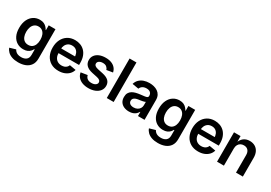

<svg xmlns="http://www.w3.org/2000/svg" viewBox="31 -1787 4320 3061"><g transform="rotate(30 2190.5 -257.0)"><path d="M300.3 214.8Q234.4 214.8 185.8 197.8Q137.2 180.7 106.4 150.6Q75.7 120.6 63 82.5L172.9 50.3Q181.2 66.9 196.3 82.8Q211.4 98.6 236.8 108.6Q262.2 118.7 300.3 118.7Q358.9 118.7 393.8 90.6Q428.7 62.5 428.7 3.9V-95.7H419.9Q409.2 -74.2 390.4 -53.5Q371.6 -32.7 341.1 -19.5Q310.5 -6.3 265.6 -6.3Q202.1 -6.3 151.4 -36.6Q100.6 -66.9 71 -126Q41.5 -185.1 41.5 -272Q41.5 -359.9 71.3 -421.6Q101.1 -483.4 152.1 -515.9Q203.1 -548.3 266.6 -548.3Q312.5 -548.3 343.3 -533.4Q374 -518.6 393.6 -496.1Q413.1 -473.6 424.3 -452.6H429.7V-541H554.2V-1Q554.2 72.8 521 120.8Q487.8 168.9 430.7 191.9Q373.5 214.8 300.3 214.8ZM300.3 -106.4Q341.8 -106.4 370.6 -126.5Q399.4 -146.5 414.8 -183.8Q430.2 -221.2 430.2 -273.4Q430.2 -324.7 415 -363Q399.9 -401.4 370.8 -422.9Q341.8 -444.3 300.3 -444.3Q258.3 -444.3 229.2 -422.4Q200.2 -400.4 185.3 -361.8Q170.4 -323.2 170.4 -273.4Q170.4 -222.7 185.5 -185.1Q200.7 -147.5 229.5 -127Q258.3 -106.4 300.3 -106.4Z M923.3 11.2Q841.8 11.2 783 -23.4Q724.1 -58.1 692.4 -120.6Q660.6 -183.1 660.6 -267.6Q660.6 -350.6 692.1 -413.8Q723.6 -477.1 781 -512.7Q838.4 -548.3 915.5 -548.3Q966.3 -548.3 1011.5 -531.7Q1056.6 -515.1 1091.1 -481.2Q1125.5 -447.3 1145.3 -395.8Q1165 -344.2 1165 -273.9V-235.4H718.3V-321.3H1101.6L1043 -296.4Q1043 -342.3 1028.6 -376.7Q1014.2 -411.1 985.8 -430.2Q957.5 -449.2 916.5 -449.2Q875 -449.2 845.7 -429.9Q816.4 -410.6 801 -377.7Q785.6 -344.7 785.6 -304.2V-245.1Q785.6 -194.8 803 -159.7Q820.3 -124.5 851.8 -106.2Q883.3 -87.9 925.3 -87.9Q953.6 -87.9 976.6 -96.2Q999.5 -104.5 1015.9 -120.4Q1032.2 -136.2 1040.5 -159.2L1156.7 -139.2Q1144.5 -94.2 1112.3 -60.3Q1080.1 -26.4 1032.2 -7.6Q984.4 11.2 923.3 11.2Z M1475.1 11.2Q1412.6 11.2 1363.8 -7.1Q1314.9 -25.4 1284.2 -60.5Q1253.4 -95.7 1244.6 -146L1364.3 -165Q1374 -125 1402.3 -105Q1430.7 -85 1477.1 -85Q1523.4 -85 1550.5 -103.8Q1577.6 -122.6 1577.6 -149.9Q1577.6 -173.3 1559.6 -188.7Q1541.5 -204.1 1504.4 -211.9L1412.6 -231.4Q1335.4 -248 1297.4 -286.1Q1259.3 -324.2 1259.3 -383.8Q1259.3 -433.6 1286.9 -470.7Q1314.5 -507.8 1363.5 -528.1Q1412.6 -548.3 1477.5 -548.3Q1539.6 -548.3 1584.7 -530.3Q1629.9 -512.2 1657.5 -479.5Q1685.1 -446.8 1694.3 -402.3L1580.6 -383.8Q1572.8 -413.6 1548.1 -433.8Q1523.4 -454.1 1479.5 -454.1Q1439 -454.1 1412.4 -436.3Q1385.7 -418.5 1385.7 -390.6Q1385.7 -367.2 1403.8 -351.8Q1421.9 -336.4 1461.9 -327.6L1554.7 -308.1Q1632.3 -291.5 1669.7 -255.4Q1707 -219.2 1707 -161.6Q1707 -109.9 1677.5 -71Q1647.9 -32.2 1595.7 -10.5Q1543.5 11.2 1475.1 11.2Z M1937.5 -727.5V0H1811V-727.5Z M2221.7 10.7Q2169.9 10.7 2128.4 -7.8Q2086.9 -26.4 2063.2 -62.5Q2039.6 -98.6 2039.6 -152.3Q2039.6 -198.2 2056.6 -228Q2073.7 -257.8 2103.3 -275.9Q2132.8 -293.9 2169.7 -303Q2206.5 -312 2246.6 -316.4Q2294.4 -321.8 2323.7 -325.7Q2353 -329.6 2366.7 -338.1Q2380.4 -346.7 2380.4 -365.2V-368.2Q2380.4 -394 2369.4 -412.6Q2358.4 -431.2 2337.4 -440.9Q2316.4 -450.7 2285.2 -450.7Q2253.9 -450.7 2230.7 -440.9Q2207.5 -431.2 2193.1 -415.5Q2178.7 -399.9 2172.4 -380.9L2054.7 -400.9Q2068.8 -449.7 2101.6 -482.4Q2134.3 -515.1 2181.4 -531.7Q2228.5 -548.3 2285.2 -548.3Q2325.7 -548.3 2365 -538.6Q2404.3 -528.8 2436.3 -507.3Q2468.3 -485.8 2487.3 -450.4Q2506.3 -415 2506.3 -362.8V0H2385.3V-74.7H2380.4Q2368.7 -51.8 2347.4 -32.2Q2326.2 -12.7 2295.2 -1Q2264.2 10.7 2221.7 10.7ZM2253.9 -83Q2293 -83 2321.5 -98.4Q2350.1 -113.8 2365.5 -139.4Q2380.9 -165 2380.9 -194.8V-258.3Q2375 -253.4 2360.8 -249.3Q2346.7 -245.1 2328.6 -241.7Q2310.5 -238.3 2293 -235.8Q2275.4 -233.4 2261.7 -231.4Q2233.4 -227.5 2210.7 -218.8Q2188 -210 2174.8 -194.3Q2161.6 -178.7 2161.6 -153.8Q2161.6 -130.9 2173.6 -115Q2185.5 -99.1 2206.3 -91.1Q2227.1 -83 2253.9 -83Z M2872.1 214.8Q2806.2 214.8 2757.6 197.8Q2709 180.7 2678.2 150.6Q2647.5 120.6 2634.8 82.5L2744.6 50.3Q2752.9 66.9 2768.1 82.8Q2783.2 98.6 2808.6 108.6Q2834 118.7 2872.1 118.7Q2930.7 118.7 2965.6 90.6Q3000.5 62.5 3000.5 3.9V-95.7H2991.7Q2981 -74.2 2962.2 -53.5Q2943.4 -32.7 2912.8 -19.5Q2882.3 -6.3 2837.4 -6.3Q2773.9 -6.3 2723.1 -36.6Q2672.4 -66.9 2642.8 -126Q2613.3 -185.1 2613.3 -272Q2613.3 -359.9 2643.1 -421.6Q2672.9 -483.4 2723.9 -515.9Q2774.9 -548.3 2838.4 -548.3Q2884.3 -548.3 2915 -533.4Q2945.8 -518.6 2965.3 -496.1Q2984.9 -473.6 2996.1 -452.6H3001.5V-541H3126V-1Q3126 72.8 3092.8 120.8Q3059.6 168.9 3002.4 191.9Q2945.3 214.8 2872.1 214.8ZM2872.1 -106.4Q2913.6 -106.4 2942.4 -126.5Q2971.2 -146.5 2986.6 -183.8Q3002 -221.2 3002 -273.4Q3002 -324.7 2986.8 -363Q2971.7 -401.4 2942.6 -422.9Q2913.6 -444.3 2872.1 -444.3Q2830.1 -444.3 2801 -422.4Q2772 -400.4 2757.1 -361.8Q2742.2 -323.2 2742.2 -273.4Q2742.2 -222.7 2757.3 -185.1Q2772.5 -147.5 2801.3 -127Q2830.1 -106.4 2872.1 -106.4Z M3495.1 11.2Q3413.6 11.2 3354.7 -23.4Q3295.9 -58.1 3264.2 -120.6Q3232.4 -183.1 3232.4 -267.6Q3232.4 -350.6 3263.9 -413.8Q3295.4 -477.1 3352.8 -512.7Q3410.2 -548.3 3487.3 -548.3Q3538.1 -548.3 3583.3 -531.7Q3628.4 -515.1 3662.8 -481.2Q3697.3 -447.3 3717 -395.8Q3736.8 -344.2 3736.8 -273.9V-235.4H3290V-321.3H3673.3L3614.7 -296.4Q3614.7 -342.3 3600.3 -376.7Q3585.9 -411.1 3557.6 -430.2Q3529.3 -449.2 3488.3 -449.2Q3446.8 -449.2 3417.5 -429.9Q3388.2 -410.6 3372.8 -377.7Q3357.4 -344.7 3357.4 -304.2V-245.1Q3357.4 -194.8 3374.8 -159.7Q3392.1 -124.5 3423.6 -106.2Q3455.1 -87.9 3497.1 -87.9Q3525.4 -87.9 3548.3 -96.2Q3571.3 -104.5 3587.6 -120.4Q3604 -136.2 3612.3 -159.2L3728.5 -139.2Q3716.3 -94.2 3684.1 -60.3Q3651.9 -26.4 3604 -7.6Q3556.2 11.2 3495.1 11.2Z M3967.3 -314.9V0H3840.8V-541H3961.4L3962.9 -406.7H3950.7Q3973.6 -477.1 4018.3 -512.7Q4063 -548.3 4129.9 -548.3Q4185.5 -548.3 4227.5 -524.4Q4269.5 -500.5 4292.7 -454.6Q4315.9 -408.7 4315.9 -342.8V0H4189.9V-323.2Q4189.9 -378.4 4161.6 -409.4Q4133.3 -440.4 4083.5 -440.4Q4049.8 -440.4 4023.7 -426Q3997.6 -411.6 3982.4 -383.5Q3967.3 -355.5 3967.3 -314.9Z"/></g></svg>

Font: Inter 17pt SemiBold
Style: Regular
Weight: 600
Version: Version 4.001;git-66647c0bb